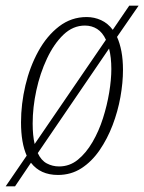

<svg xmlns="http://www.w3.org/2000/svg" viewBox="-39 -606 508 676"><path d="M-19 50 55 -58Q35 -103 35 -175Q35 -240 50.5 -305.5Q66 -371 96 -425.5Q126 -480 169 -513Q212 -546 266 -546Q293 -546 317 -535Q341 -524 358 -501L416 -586H449L373 -476Q383 -454 388.5 -425Q394 -396 394 -360Q394 -315 385 -264.5Q376 -214 357.5 -165.5Q339 -117 311.5 -77Q284 -37 247.5 -13.5Q211 10 165 10Q103 10 70 -33L14 50ZM76 -171Q76 -129 83 -99L334 -466Q322 -492 303 -504Q284 -516 260 -516Q218 -516 184.5 -484Q151 -452 126.5 -400Q102 -348 89 -288Q76 -228 76 -171ZM169 -20Q206 -20 235 -43.5Q264 -67 286.5 -105.5Q309 -144 323.5 -189.5Q338 -235 345.5 -280.5Q353 -326 353 -363Q353 -404 345 -435L94 -67Q106 -41 126 -30.5Q146 -20 169 -20Z"/></svg>

Font: Noto Serif ExtraCondensed ExtraLight
Style: Italic
Weight: 200
Width: 2
Italic angle: -12°
Designer: Monotype Design Team
Foundry: Monotype Imaging Inc.
Version: Version 2.014; ttfautohint (v1.8.4.7-5d5b)